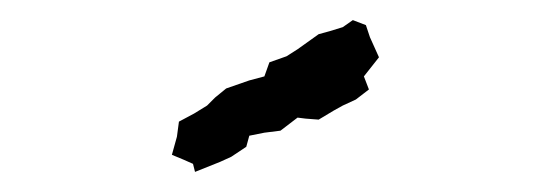

<svg xmlns="http://www.w3.org/2000/svg" viewBox="-20 -759 540 191"><path d="M174 -588 172 -596 163 -600 151 -605 156 -623 158 -638 173 -646 186 -654 194 -662 205 -671 228 -679 243 -683 248 -697 265 -703 276 -710 297 -725 308 -728 321 -732 331 -739 344 -734 348 -722 357 -702 342 -683 347 -670 334 -660 321 -654 312 -649 297 -640 284 -641 276 -642 259 -629 243 -627 228 -624 225 -613 210 -603 199 -598Z"/></svg>

Font: Winky Rough Light
Style: Italic
Weight: 300
Italic angle: -8.97852°
Designer: Simon Atzbach
Foundry: typofactur
Version: Version 1.206; ttfautohint (v1.8.4.7-5d5b)